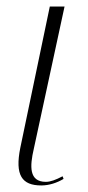

<svg xmlns="http://www.w3.org/2000/svg" viewBox="-20 -556 268 586"><path d="M106 10C130 10 154 2 174 -10L171 -18C150 -7 134 -1 120 -1C68 -1 71 -49 83 -101L177 -536H132L42 -105C25 -21 47 10 106 10Z"/></svg>

Font: Noto Serif Display ExtraCondensed ExtraLight
Style: Italic
Weight: 200
Width: 2
Italic angle: -12°
Designer: Monotype Design Team
Foundry: Monotype Imaging Inc.
Version: Version 2.009